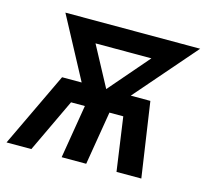

<svg xmlns="http://www.w3.org/2000/svg" viewBox="-95 -615 777 710"><g transform="rotate(15 293.0 -260.0)"><path d="M-14 0 122 -286H197L72 -520H588L385 -286H460L502 0H407L378 -205H325L291 0H197L231 -205H178L81 0ZM291 -286 423 -439H209Z"/></g></svg>

Font: Iosevka Semibold Extended
Style: Italic
Weight: 600
Width: 7
Italic angle: -9°
Monospace: yes
Designer: Belleve Invis
Foundry: Belleve Invis
Version: Version 32.5.0; ttfautohint (v1.8.4)